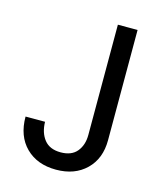

<svg xmlns="http://www.w3.org/2000/svg" viewBox="-107 -778 743 866"><g transform="rotate(15 265.0 -345.0)"><path d="M336 -182V-697H428V-182Q428 -96 375 -44.5Q322 7 235 7Q147 7 94 -45.5Q41 -98 41 -189H132Q133 -138 158.5 -106Q184 -74 235 -74Q286 -74 311 -104.5Q336 -135 336 -182Z"/></g></svg>

Font: SVN-Poppins
Style: Regular
Weight: 400
Designer: Ninad Kale (Devanagari), Jonny Pinhorn (Latin)
Foundry: Indian Type Foundry
Version: Version 3.002 2017